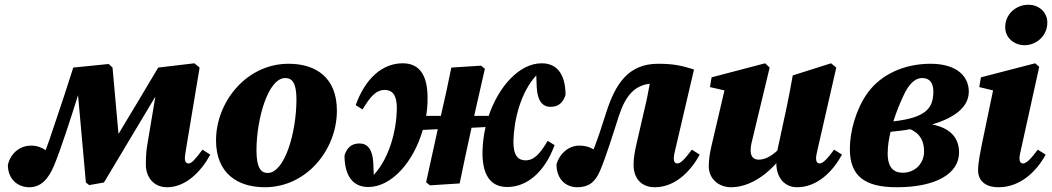

<svg xmlns="http://www.w3.org/2000/svg" viewBox="-20 -771 4422 807"><path d="M103 16C149 16 182 -14 208 -77C224 -116 241 -165 257 -213C275 -266 291 -317 308 -371L341 -4L355 7L417 -4C489 -124 561 -245 633 -365L600 -168C596 -144 593 -122 593 -80C593 -23 629 16 682 16C763 16 827 -53 864 -121L831 -142C801 -102 786 -84 772 -84C763 -84 757 -91 757 -104C757 -117 760 -130 763 -151L819 -487L797 -505L645 -487C590 -394 534 -301 478 -208L453 -487L437 -502L288 -487C261 -402 233 -317 204 -232C194 -201 183 -170 172 -140C155 -151 136 -159 110 -159C69 -159 25 -132 13 -77C14 -13 59 16 103 16Z M1093 16C1269 16 1396 -142 1396 -306C1396 -445 1308 -503 1193 -503C1016 -503 888 -343 888 -181C888 -43 978 16 1093 16ZM1105 -44C1079 -44 1058 -62 1058 -139C1058 -269 1106 -443 1179 -443C1207 -443 1226 -424 1226 -354C1226 -212 1176 -44 1105 -44Z M2112 15C2196 15 2270 -49 2311 -161L2282 -179C2251 -127 2226 -97 2189 -97C2158 -97 2137 -117 2138 -178C2140 -268 2169 -384 2234 -454L2236 -404C2239 -347 2260 -322 2294 -322C2326 -322 2346 -338 2357 -372C2357 -443 2332 -505 2257 -505C2163 -505 2076 -408 2034 -284H1973L2018 -482L2002 -495L1877 -487C1863 -418 1849 -352 1833 -284H1771C1775 -306 1777 -329 1777 -352C1779 -449 1747 -505 1673 -505C1588 -505 1516 -443 1475 -329L1504 -311C1535 -363 1560 -393 1597 -393C1628 -393 1649 -373 1648 -312C1646 -222 1617 -107 1551 -36L1549 -86C1546 -143 1525 -168 1491 -168C1459 -168 1439 -152 1428 -118C1428 -47 1453 15 1528 15C1627 15 1719 -92 1757 -225L1820 -228L1771 -5L1787 8L1912 0C1927 -73 1942 -144 1958 -216L1962 -234L2021 -237C2013 -204 2009 -170 2008 -136C2006 -41 2038 15 2112 15Z M2406 16C2453 16 2481 -4 2502 -53C2529 -117 2557 -209 2582 -286C2610 -371 2649 -412 2711 -419C2705 -386 2699 -353 2691 -321L2655 -165C2650 -142 2643 -111 2643 -78C2643 -20 2677 16 2732 16C2819 16 2884 -53 2921 -121L2888 -142C2858 -102 2841 -84 2827 -84C2818 -84 2812 -91 2812 -104C2812 -114 2814 -125 2818 -141L2897 -479C2845 -495 2812 -503 2746 -503C2620 -503 2566 -417 2528 -298C2509 -238 2493 -189 2475 -143C2459 -153 2441 -159 2415 -159C2374 -159 2335 -131 2319 -81C2319 -12 2364 16 2406 16Z M3330 16C3417 16 3482 -53 3519 -121L3486 -142C3456 -102 3439 -84 3425 -84C3416 -84 3410 -91 3410 -104C3410 -114 3412 -125 3416 -141L3495 -487L3473 -505L3312 -454C3304 -409 3296 -366 3287 -323L3253 -165C3251 -156 3249 -147 3247 -138C3218 -111 3192 -100 3169 -100C3151 -100 3135 -109 3135 -139C3135 -158 3140 -176 3145 -196L3215 -487L3196 -505L2971 -446L2964 -405L3025 -391L2970 -156C2963 -125 2959 -98 2959 -73C2959 -18 3002 16 3053 16C3114 16 3183 -18 3243 -85C3243 -23 3279 16 3330 16Z M3776 -366C3798 -415 3824 -443 3856 -443C3889 -443 3903 -421 3903 -386C3903 -316 3871 -276 3735 -261C3748 -303 3764 -340 3776 -366ZM3749 16C3914 16 4011 -41 4011 -130C4011 -194 3972 -233 3898 -248C3996 -277 4052 -323 4052 -386C4052 -449 4003 -503 3891 -503C3780 -503 3683 -458 3627 -381C3578 -313 3552 -219 3552 -145C3552 -32 3613 16 3749 16ZM3711 -126C3711 -156 3716 -187 3723 -217C3753 -220 3780 -223 3806 -228C3847 -210 3864 -179 3864 -134C3864 -87 3829 -45 3774 -45C3737 -45 3711 -66 3711 -126Z M4091 -56C4091 -10 4123 16 4177 16C4269 16 4337 -51 4375 -121L4342 -142C4312 -102 4294 -84 4280 -84C4271 -84 4265 -91 4265 -104C4265 -114 4267 -125 4271 -141L4348 -490L4331 -505L4103 -446L4096 -405L4154 -391L4107 -165C4102 -139 4091 -88 4091 -56ZM4286 -581C4336 -581 4382 -620 4382 -676C4382 -719 4348 -751 4302 -751C4252 -751 4205 -713 4205 -657C4205 -610 4245 -581 4286 -581Z"/></svg>

Font: Source Serif Pro Black
Style: Italic
Weight: 900
Italic angle: -12°
Designer: Frank Grießhammer
Foundry: Adobe Systems Incorporated
Version: Version 3.001;hotconv 1.0.111;makeotfexe 2.5.65597